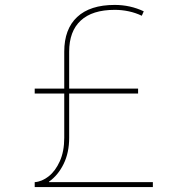

<svg xmlns="http://www.w3.org/2000/svg" viewBox="-20 -760 724 780"><path d="M121 -20Q150 -22 177.5 -43.5Q205 -65 223 -105Q241 -145 241 -200V-550Q241 -642 293.5 -691Q346 -740 446 -740Q509 -740 564 -714L556 -696Q531 -708 503 -714Q475 -720 446 -720Q355 -720 308 -676.5Q261 -633 261 -550V-200Q261 -140 238.5 -94Q216 -48 179 -22V-20H601V0H121ZM121 -380V-400H541V-380Z"/></svg>

Font: M PLUS 2 Thin Thin
Style: Regular
Weight: 250
Version: Version 1.001